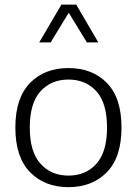

<svg xmlns="http://www.w3.org/2000/svg" viewBox="-20 -792 582 818"><path d="M271.5 -502C203.6 -502 149.4 -481 107.9 -438.5C66.4 -396 45.4 -333 45.4 -248.5C45.4 -164.6 66.4 -101.1 107.9 -58.6C149.4 -16.1 203.6 5.4 271.5 5.4C339.4 5.4 394 -16.1 435.5 -58.6C477.1 -101.1 497.6 -164.6 497.6 -248.5C497.6 -333 477.1 -396 435.5 -438.5C394 -481 339.4 -502 271.5 -502ZM271.5 -453.1C320.3 -453.1 359.9 -436.5 390.6 -403.3C420.9 -369.6 436 -318.4 436 -248.5C436 -179.2 420.9 -127.9 390.6 -94.2C360.4 -60.5 320.8 -43.9 271.5 -43.9C222.7 -43.9 183.1 -60.5 152.8 -94.2C122.1 -127.9 106.9 -179.2 106.9 -248.5C106.9 -318.4 122.1 -369.6 152.8 -403.3C183.1 -436.5 222.7 -453.1 271.5 -453.1ZM304.7 -772.5H241.7L147 -611.3H195.8L272.9 -737.8L350.1 -611.3H398.9Z"/></svg>

Font: Estedad Light
Style: Regular
Weight: 300
Designer: Amin Abedi
Version: Version 7.3